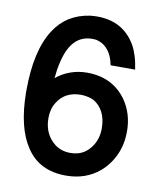

<svg xmlns="http://www.w3.org/2000/svg" viewBox="-81 -760 718 848"><g transform="rotate(10 278.0 -336.0)"><path d="M382 -492Q374 -534 354 -558.5Q334 -583 307 -590Q302 -592 294.5 -592.5Q287 -593 282 -593Q189 -593 160 -468Q155 -448 152.5 -431.5Q150 -415 148 -393Q175 -416 210.5 -429Q246 -442 286 -442Q398 -442 460 -359Q504 -298 504 -217Q504 -159 482.5 -111.5Q461 -64 422 -30Q360 22 272 22Q151 22 93 -68Q37 -151 35 -307V-318Q35 -497 97 -593Q151 -677 254 -692Q262 -693 270 -693.5Q278 -694 287 -694Q403 -694 459 -599Q470 -580 478.5 -553.5Q487 -527 492 -492ZM276 -341Q205 -341 171 -286Q152 -257 152 -215Q152 -143 204 -102Q234 -80 273 -80Q306 -80 329.5 -93Q353 -106 370 -132Q392 -166 392 -210Q392 -253 376.5 -283Q361 -313 333 -329Q322 -334 306.5 -337.5Q291 -341 276 -341Z"/></g></svg>

Font: Ekushey Bangla
Style: Bold
Weight: 700
Designer: Al Mamun Sumon
Foundry: Al Mamun Sumon
Version: Version 1.0